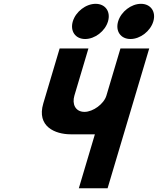

<svg xmlns="http://www.w3.org/2000/svg" viewBox="-20 -986 826 1004"><path d="M480.1 -966C429.1 -966 375.9 -925 360.7 -874C345.6 -823 374.3 -782 425.3 -782C476.3 -782 529.6 -823 544.7 -874C559.9 -925 531.1 -966 480.1 -966ZM717.1 -966C666.1 -966 612.9 -925 597.7 -874C582.6 -823 611.3 -782 662.3 -782C713.3 -782 766.6 -823 781.7 -874C796.9 -925 768.1 -966 717.1 -966ZM760.3 -732.5H609.8L536.4 -486C523.5 -442.7 466.9 -401 421.9 -401C373.4 -401 356.1 -442.7 369 -486L442.4 -732.5H291.9L206.4 -445.2C170.2 -323.7 269.6 -283.7 349.5 -283.7H476.2L392.2 -1.5H542.6Z"/></svg>

Font: Hussar
Style: BdOblThree
Weight: 700
Foundry: Cannot Into Space Fonts
Version: Version 2.00